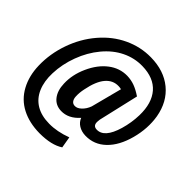

<svg xmlns="http://www.w3.org/2000/svg" viewBox="-222 -893 1318 1318"><g transform="rotate(45 437.0 -234.0)"><path d="M578.1 10.3Q539.6 9.3 511 -8.3Q482.4 -25.9 471.2 -56.2Q412.6 10.3 339.8 8.3Q285.6 6.8 254.4 -33.2Q223.1 -73.2 221.2 -138.7Q217.8 -221.7 256.1 -306.4Q294.4 -391.1 355.5 -438Q416.5 -484.9 490.7 -483.9Q528.8 -482.9 562.7 -470.7Q596.7 -458.5 638.2 -430.7L570.3 -137.7L568.4 -119.1Q564.9 -75.7 602.5 -74.2Q678.7 -70.8 718.3 -205.6Q739.3 -277.8 741.2 -351.6Q744.1 -470.2 686.8 -536.4Q629.4 -602.5 517.1 -604.5Q439.5 -606 368.7 -571.5Q297.9 -537.1 241.5 -469.2Q185.1 -401.4 151.9 -312.3Q118.7 -223.1 115.7 -133.3Q112.8 -53.7 138.4 5.9Q164.1 65.4 216.3 96.4Q268.6 127.4 344.2 127.9Q420.4 128.9 508.3 96.2L522.5 179.2Q459.5 221.2 343.8 221.2Q243.2 220.2 168.9 181.6Q94.7 143.1 54.2 68.4Q13.7 -6.3 11.2 -104Q8.3 -214.8 46.6 -324.5Q85 -434.1 157 -518.3Q229 -602.5 322.3 -646.2Q415.5 -689.9 516.6 -688.5Q644 -687 727.1 -618.9Q810.1 -550.8 831.1 -431.2Q848.1 -328.6 818.6 -218.5Q789.1 -108.4 726.3 -48.1Q663.6 12.2 578.1 10.3ZM348.1 -209Q339.4 -168.9 341.3 -133.8Q342.3 -111.3 352.5 -97.2Q362.8 -83 381.3 -82.5Q405.3 -81.1 429.7 -104.5Q454.1 -127.9 466.8 -163.1L525.4 -388.2Q509.3 -391.6 499.5 -391.6Q443.8 -393.6 405.3 -348.6Q366.7 -303.7 348.1 -209Z"/></g></svg>

Font: TypoPRO Roboto
Style: Italic
Weight: 900
Italic angle: -12°
Designer: Google
Version: Version 2.136; 2016